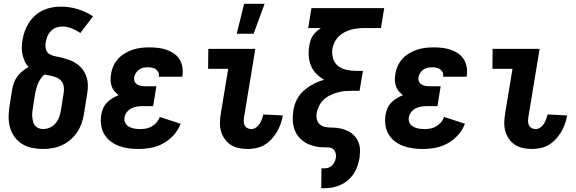

<svg xmlns="http://www.w3.org/2000/svg" viewBox="-20 -778 3040 1013"><path d="M207 8Q177 8 148.5 2Q120 -4 96.5 -18.5Q73 -33 56.5 -56Q40 -79 32.5 -106.5Q25 -134 25.5 -164Q26 -194 31 -223L44 -305Q47 -323 53.5 -341Q60 -359 71.5 -374.5Q83 -390 99 -403Q115 -416 131 -425Q118 -438 110.5 -454.5Q103 -471 99 -489.5Q95 -508 95 -527.5Q95 -547 99 -567Q102 -590 110.5 -613Q119 -636 132.5 -657.5Q146 -679 165 -696Q184 -713 206.5 -723.5Q229 -734 253 -738.5Q277 -743 301 -743Q348 -743 391 -729.5Q434 -716 471 -692L404 -604Q383 -618 359 -628Q335 -638 308 -638Q292 -638 276.5 -632.5Q261 -627 248.5 -614Q236 -601 230 -585.5Q224 -570 221 -554Q218 -535 222.5 -517.5Q227 -500 242.5 -491.5Q258 -483 276 -480Q294 -477 311 -472.5Q328 -468 345 -462Q362 -456 376.5 -447Q391 -438 403.5 -426Q416 -414 424.5 -399Q433 -384 438 -367Q443 -350 443.5 -331.5Q444 -313 441.5 -294.5Q439 -276 436 -258L423 -177Q419 -152 410.5 -127.5Q402 -103 387 -80.5Q372 -58 351.5 -40.5Q331 -23 307 -12Q283 -1 257.5 3.5Q232 8 207 8ZM208 -97Q225 -97 242.5 -104.5Q260 -112 272.5 -126.5Q285 -141 291.5 -158.5Q298 -176 301 -194L314 -275Q317 -290 317.5 -305.5Q318 -321 313 -334.5Q308 -348 297 -357.5Q286 -367 272.5 -371.5Q259 -376 244 -379Q229 -382 214 -385Q204 -376 195.5 -364Q187 -352 181.5 -339.5Q176 -327 172.5 -314Q169 -301 166 -288L153 -206Q151 -194 150 -181.5Q149 -169 150.5 -157.5Q152 -146 155 -134.5Q158 -123 165.5 -114.5Q173 -106 184 -101.5Q195 -97 208 -97Z M711 8Q684 8 658 4.5Q632 1 607.5 -8Q583 -17 563 -32.5Q543 -48 530 -70Q517 -92 513.5 -118.5Q510 -145 514 -172Q517 -189 524 -206Q531 -223 544 -236.5Q557 -250 573 -259.5Q589 -269 606 -276Q594 -285 584 -296.5Q574 -308 569 -323Q564 -338 563.5 -354.5Q563 -371 566 -387Q569 -409 578.5 -430Q588 -451 603.5 -468Q619 -485 639.5 -497Q660 -509 681 -516Q702 -523 724 -525.5Q746 -528 767 -528Q791 -528 813.5 -525.5Q836 -523 857 -516Q878 -509 896.5 -496.5Q915 -484 926.5 -466Q938 -448 942 -425.5Q946 -403 943 -380L941 -373H817L818 -375Q820 -387 815 -397Q810 -407 801.5 -413Q793 -419 781.5 -421Q770 -423 759 -423Q747 -423 735.5 -420.5Q724 -418 714 -411Q704 -404 697 -393Q690 -382 688 -371Q686 -359 690.5 -348.5Q695 -338 704 -332.5Q713 -327 724 -325Q735 -323 747 -323H805L788 -218H730Q716 -218 701 -215.5Q686 -213 672.5 -206Q659 -199 649 -186Q639 -173 637 -159Q634 -143 641 -129.5Q648 -116 661 -109Q674 -102 689.5 -99.5Q705 -97 721 -97Q736 -97 751.5 -100Q767 -103 781.5 -111.5Q796 -120 807 -133Q818 -146 823 -161L933 -125Q921 -93 897 -66Q873 -39 842.5 -22Q812 -5 778 1.5Q744 8 711 8Z M1288 8Q1264 8 1241 3.5Q1218 -1 1199 -13Q1180 -25 1166.5 -43.5Q1153 -62 1146.5 -84Q1140 -106 1140.5 -130.5Q1141 -155 1145 -179L1184 -415H1078L1079 -520H1327L1268 -162Q1266 -150 1266 -138.5Q1266 -127 1270.5 -117.5Q1275 -108 1284.5 -102.5Q1294 -97 1306 -97Q1319 -97 1330.5 -105Q1342 -113 1349.5 -124.5Q1357 -136 1361.5 -148.5Q1366 -161 1369 -174L1472 -169V-168Q1468 -146 1460.5 -124Q1453 -102 1441 -82Q1429 -62 1412.5 -44Q1396 -26 1376 -14Q1356 -2 1333 3Q1310 8 1288 8ZM1229 -600 1268 -758H1376L1318 -600Z M1675 215 1676 110H1692Q1703 110 1713.5 106.5Q1724 103 1732 95Q1740 87 1745 76.5Q1750 66 1752 55Q1754 40 1749.5 26Q1745 12 1733 5.5Q1721 -1 1705.5 -0.5Q1690 0 1675.5 -1Q1661 -2 1647 -5Q1633 -8 1619.5 -12.5Q1606 -17 1594 -24Q1582 -31 1571.5 -40Q1561 -49 1552.5 -60Q1544 -71 1538.5 -83.5Q1533 -96 1529.5 -109.5Q1526 -123 1525 -137.5Q1524 -152 1525 -167Q1526 -182 1528 -197Q1531 -216 1538 -234.5Q1545 -253 1556.5 -270Q1568 -287 1583.5 -300.5Q1599 -314 1616.5 -325Q1634 -336 1652.5 -344Q1671 -352 1690 -357Q1668 -370 1649.5 -388.5Q1631 -407 1621 -430.5Q1611 -454 1609 -481.5Q1607 -509 1612 -537Q1614 -550 1618 -563.5Q1622 -577 1630.5 -589.5Q1639 -602 1650 -612Q1661 -622 1673 -630H1606L1623 -735H2007L1990 -630H1903Q1885 -630 1867 -628Q1849 -626 1832 -621.5Q1815 -617 1798 -608Q1781 -599 1767.5 -586Q1754 -573 1745.5 -556Q1737 -539 1734 -522Q1730 -496 1737 -471Q1744 -446 1762.5 -431Q1781 -416 1806 -410Q1831 -404 1857 -404H1895L1877 -299H1839Q1820 -299 1800.5 -297.5Q1781 -296 1761.5 -290.5Q1742 -285 1723 -276Q1704 -267 1688.5 -252.5Q1673 -238 1663.5 -219.5Q1654 -201 1651 -182Q1648 -165 1651.5 -149Q1655 -133 1666.5 -122.5Q1678 -112 1694 -108.5Q1710 -105 1727 -105Q1744 -105 1760 -103Q1776 -101 1792 -96Q1808 -91 1821.5 -83.5Q1835 -76 1846.5 -65Q1858 -54 1865.5 -40.5Q1873 -27 1876.5 -11Q1880 5 1879.5 21.5Q1879 38 1877 55Q1873 76 1866 97.5Q1859 119 1846.5 138Q1834 157 1816 172.5Q1798 188 1777 197.5Q1756 207 1734.5 211Q1713 215 1691 215Z M2211 8Q2184 8 2158 4.5Q2132 1 2107.5 -8Q2083 -17 2063 -32.5Q2043 -48 2030 -70Q2017 -92 2013.5 -118.5Q2010 -145 2014 -172Q2017 -189 2024 -206Q2031 -223 2044 -236.5Q2057 -250 2073 -259.5Q2089 -269 2106 -276Q2094 -285 2084 -296.5Q2074 -308 2069 -323Q2064 -338 2063.5 -354.5Q2063 -371 2066 -387Q2069 -409 2078.5 -430Q2088 -451 2103.5 -468Q2119 -485 2139.5 -497Q2160 -509 2181 -516Q2202 -523 2224 -525.5Q2246 -528 2267 -528Q2291 -528 2313.5 -525.5Q2336 -523 2357 -516Q2378 -509 2396.5 -496.5Q2415 -484 2426.5 -466Q2438 -448 2442 -425.5Q2446 -403 2443 -380L2441 -373H2317L2318 -375Q2320 -387 2315 -397Q2310 -407 2301.5 -413Q2293 -419 2281.5 -421Q2270 -423 2259 -423Q2247 -423 2235.5 -420.5Q2224 -418 2214 -411Q2204 -404 2197 -393Q2190 -382 2188 -371Q2186 -359 2190.5 -348.5Q2195 -338 2204 -332.5Q2213 -327 2224 -325Q2235 -323 2247 -323H2305L2288 -218H2230Q2216 -218 2201 -215.5Q2186 -213 2172.5 -206Q2159 -199 2149 -186Q2139 -173 2137 -159Q2134 -143 2141 -129.5Q2148 -116 2161 -109Q2174 -102 2189.5 -99.5Q2205 -97 2221 -97Q2236 -97 2251.5 -100Q2267 -103 2281.5 -111.5Q2296 -120 2307 -133Q2318 -146 2323 -161L2433 -125Q2421 -93 2397 -66Q2373 -39 2342.5 -22Q2312 -5 2278 1.5Q2244 8 2211 8Z M2788 8Q2764 8 2741 3.5Q2718 -1 2699 -13Q2680 -25 2666.5 -43.5Q2653 -62 2646.5 -84Q2640 -106 2640.5 -130.5Q2641 -155 2645 -179L2684 -415H2578L2579 -520H2827L2768 -162Q2766 -150 2766 -138.5Q2766 -127 2770.5 -117.5Q2775 -108 2784.5 -102.5Q2794 -97 2806 -97Q2819 -97 2830.5 -105Q2842 -113 2849.5 -124.5Q2857 -136 2861.5 -148.5Q2866 -161 2869 -174L2972 -169V-168Q2968 -146 2960.5 -124Q2953 -102 2941 -82Q2929 -62 2912.5 -44Q2896 -26 2876 -14Q2856 -2 2833 3Q2810 8 2788 8Z"/></svg>

Font: Iosevka Extrabold
Style: Italic
Weight: 800
Italic angle: -9°
Monospace: yes
Designer: Belleve Invis
Foundry: Belleve Invis
Version: Version 32.5.0; ttfautohint (v1.8.4)